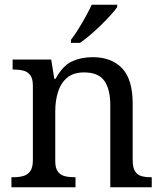

<svg xmlns="http://www.w3.org/2000/svg" viewBox="-20 -786 685 806"><path d="M28 0V-42H36Q59 -42 77.5 -47Q96 -52 107 -67.5Q118 -83 118 -114V-426Q118 -456 107 -470.5Q96 -485 78 -489.5Q60 -494 38 -494H33V-536H195L208 -455H213Q244 -511 282.5 -528.5Q321 -546 369 -546Q448 -546 492.5 -499.5Q537 -453 537 -350V-114Q537 -83 546.5 -67.5Q556 -52 573 -47Q590 -42 612 -42H617V0H443V-345Q443 -410 418.5 -446Q394 -482 333 -482Q288 -482 261.5 -459.5Q235 -437 223.5 -400Q212 -363 212 -320V-109Q212 -80 223 -65.5Q234 -51 252 -46.5Q270 -42 292 -42H297V0ZM278 -619Q293 -638 309 -664Q325 -690 340 -717Q355 -744 365 -766H472V-756Q463 -743 445 -723Q427 -703 404.5 -681Q382 -659 359 -639.5Q336 -620 316 -606H278Z"/></svg>

Font: Noto Serif Khmer
Style: Regular
Weight: 400
Designer: Danh Hong and the Monotype Design Team
Foundry: Monotype Imaging Inc.
Version: Version 2.003